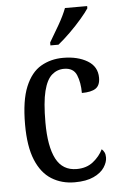

<svg xmlns="http://www.w3.org/2000/svg" viewBox="-55 -805 535 854"><g transform="rotate(-5 213.0 -378.0)"><path d="M244 10Q186 10 141 -18Q96 -46 71 -106.5Q46 -167 46 -265Q46 -372 71.5 -433.5Q97 -495 141 -520.5Q185 -546 240 -546Q305 -546 348.5 -520Q392 -494 392 -444Q392 -410 372 -396.5Q352 -383 310 -383Q310 -430 296 -463.5Q282 -497 240 -497Q209 -497 185.5 -476.5Q162 -456 149.5 -406Q137 -356 137 -266Q137 -159 166 -103.5Q195 -48 258 -48Q302 -48 331.5 -71.5Q361 -95 376 -126Q383 -120 387.5 -111Q392 -102 392 -88Q392 -67 377 -44Q362 -21 329 -5.5Q296 10 244 10ZM189 -619Q210 -654 232.5 -693Q255 -732 268 -766H367V-756Q356 -739 332 -711Q308 -683 279 -654.5Q250 -626 225 -606H189Z"/></g></svg>

Font: Noto Serif Condensed
Style: Regular
Weight: 400
Width: 3
Designer: Monotype Design Team
Foundry: Monotype Imaging Inc.
Version: Version 2.013; ttfautohint (v1.8.4.7-5d5b)